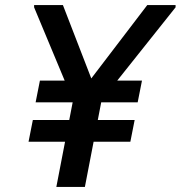

<svg xmlns="http://www.w3.org/2000/svg" viewBox="-20 -740 715 760"><path d="M339 -289 302 -378 563 -720H675V-711ZM289 -294 115 -711V-720H229L359 -384ZM121 -335 138 -421H542L525 -335ZM203 0 279 -394H392L316 0ZM93 -179 110 -265H513L496 -179Z"/></svg>

Font: Kufam Medium
Style: Italic
Weight: 500
Italic angle: -11°
Designer: Artur Schmal
Foundry: Original Type
Version: Version 1.301; ttfautohint (v1.8.3)